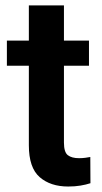

<svg xmlns="http://www.w3.org/2000/svg" viewBox="-20 -678 376 708"><path d="M308.1 -528.3V-435.5H215.8V-152.3Q215.8 -116.7 230.2 -105.7Q244.6 -94.7 271.5 -94.7Q284.2 -94.7 294.9 -96.2Q305.7 -97.7 313 -99.1L313.5 -2.4Q297.4 2.9 277.1 6.3Q256.8 9.8 231.4 9.8Q166 9.8 126.2 -24.9Q86.4 -59.6 86.4 -142.1V-435.5H5.4V-528.3H86.4V-658.2H215.8V-528.3Z"/></svg>

Font: Vazirmatn UI SemiBold
Style: Regular
Weight: 600
Designer: Saber Rastikerdar
Foundry: Saber Rastikerdar
Version: Version 33.003